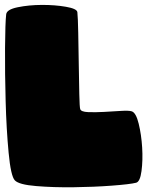

<svg xmlns="http://www.w3.org/2000/svg" viewBox="-20 -770 636 789"><path d="M297.9 -720.2Q300.3 -697.3 301.5 -634.8Q302.7 -572.3 303.7 -504.9Q304.7 -437.5 305.9 -383.1Q307.1 -328.6 309.6 -321.8Q313 -310.5 342 -309.3Q371.1 -308.1 407 -310.1Q442.9 -312 476.1 -314.2Q509.3 -316.4 521.5 -312.5Q539.1 -306.6 550 -261.5Q561 -216.3 564.2 -163.8Q567.4 -111.3 561.5 -67.1Q555.7 -22.9 539.1 -19Q514.2 -12.7 439.7 -7.1Q365.2 -1.5 282.2 -0.5Q199.2 0.5 128.4 -5.4Q57.6 -11.2 41 -28.8Q24.4 -46.4 15.4 -142.6Q6.3 -238.8 3.2 -354Q0 -469.2 0.7 -573.2Q1.5 -677.2 5.4 -710.9Q7.3 -731 52.7 -740.2Q98.1 -749.5 151.9 -749.8Q205.6 -750 250.7 -742.2Q295.9 -734.4 297.9 -720.2Z"/></svg>

Font: ARCO
Style: Regular
Weight: 700
Designer: Rafael Olivo Díaz, Denis Ignatov
Foundry: Rafael Olivo Díaz
Version: Version 1.10 March 1, 2019